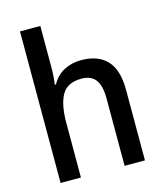

<svg xmlns="http://www.w3.org/2000/svg" viewBox="-113 -845 795 930"><g transform="rotate(-15 284.5 -380.0)"><path d="M177 -558Q177 -532 175.5 -508.5Q174 -485 171 -467H177Q199 -508 238 -528.5Q277 -549 324 -549Q409 -549 453.5 -501.5Q498 -454 498 -355V0H396V-338Q396 -401 373.5 -431.5Q351 -462 303 -462Q232 -462 204.5 -414Q177 -366 177 -272V0H75V-760H177Z"/></g></svg>

Font: Noto Sans Lao UI SemCond Med
Style: Regular
Weight: 500
Width: 4
Designer: Monotype Design Team
Foundry: Monotype Imaging Inc.
Version: Version 2.000; ttfautohint (v1.8.4.7-5d5b)